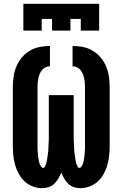

<svg xmlns="http://www.w3.org/2000/svg" viewBox="-20 -975 640 1003"><path d="M200 8Q175 8 150.5 -1.5Q126 -11 108 -28Q90 -45 77.5 -68Q65 -91 58.5 -115Q52 -139 49.5 -164.5Q47 -190 47 -215V-520Q47 -547 51 -574.5Q55 -602 65.5 -627.5Q76 -653 94 -674.5Q112 -696 135.5 -710Q159 -724 186.5 -729.5Q214 -735 241 -735V-629Q229 -629 218 -623.5Q207 -618 199.5 -609Q192 -600 187.5 -589Q183 -578 180.5 -566.5Q178 -555 177 -543.5Q176 -532 176 -520V-215Q176 -209 176 -202.5Q176 -196 176.5 -190Q177 -184 177.5 -177.5Q178 -171 178.5 -164.5Q179 -158 180 -152Q181 -146 182 -140Q183 -134 184.5 -127.5Q186 -121 188.5 -115.5Q191 -110 195 -104Q199 -98 205 -98Q212 -98 215.5 -105.5Q219 -113 221 -120Q223 -127 224.5 -134Q226 -141 227 -148.5Q228 -156 229 -163Q230 -170 231 -177.5Q232 -185 232.5 -192Q233 -199 233 -206.5Q233 -214 233.5 -221Q234 -228 234.5 -235.5Q235 -243 235 -250.5Q235 -258 235 -265Q235 -272 235 -279.5Q235 -287 235 -294V-478H365V-294Q365 -287 365 -279.5Q365 -272 365 -265Q365 -258 365 -250.5Q365 -243 365.5 -235.5Q366 -228 366.5 -221Q367 -214 367 -206.5Q367 -199 367.5 -192Q368 -185 369 -177.5Q370 -170 371 -163Q372 -156 373 -148.5Q374 -141 375.5 -134Q377 -127 379 -120Q381 -113 384.5 -105.5Q388 -98 395 -98Q401 -98 405 -104Q409 -110 411.5 -115.5Q414 -121 415.5 -127.5Q417 -134 418 -140Q419 -146 420 -152Q421 -158 421.5 -164.5Q422 -171 422.5 -177.5Q423 -184 423.5 -190Q424 -196 424 -202.5Q424 -209 424 -215V-520Q424 -532 423 -543.5Q422 -555 419.5 -566.5Q417 -578 412.5 -589Q408 -600 400.5 -609Q393 -618 382 -623.5Q371 -629 359 -629V-735Q386 -735 413.5 -729.5Q441 -724 464.5 -710Q488 -696 506 -674.5Q524 -653 534.5 -627.5Q545 -602 549 -574.5Q553 -547 553 -520V-215Q553 -190 550.5 -164.5Q548 -139 541.5 -115Q535 -91 522.5 -68Q510 -45 492 -28Q474 -11 449.5 -1.5Q425 8 400 8Q383 8 366 2.5Q349 -3 336.5 -15Q324 -27 315.5 -42Q307 -57 300 -73Q293 -57 284.5 -42Q276 -27 263.5 -15Q251 -3 234 2.5Q217 8 200 8ZM102 -815V-955H498V-815H402V-876H348V-815H252V-876H198V-815Z"/></svg>

Font: Iosevka Curly Slab HvEx
Style: Regular
Weight: 900
Width: 7
Monospace: yes
Designer: Belleve Invis
Foundry: Belleve Invis
Version: Version 11.1.0; ttfautohint (v1.8.3)